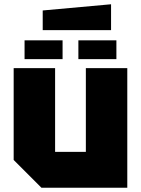

<svg xmlns="http://www.w3.org/2000/svg" viewBox="-20 -879 660 899"><path d="M576 -560V0H174L44 -130V-560H238V-168H382V-560ZM95 -602V-690H273V-602ZM347 -602V-690H525V-602ZM180 -738V-830L500 -859V-738Z"/></svg>

Font: Tektur ExtraBold
Style: Regular
Weight: 800
Designer: Adam Jagosz
Foundry: Adam Jagosz
Version: Version 1.005;gftools[0.9.30]